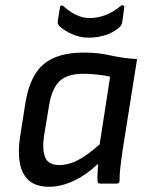

<svg xmlns="http://www.w3.org/2000/svg" viewBox="-20 -702 569 734"><path d="M169 12Q117 12 90 -12.5Q63 -37 55.5 -80.5Q48 -124 57 -180L77 -308Q94 -412 146.5 -456.5Q199 -501 301 -501Q355 -501 400.5 -490.5Q446 -480 504 -476L448 -123Q444 -95 440.5 -66.5Q437 -38 437 -10Q437 0 425 0H363Q353 0 353 -10Q352 -26 353 -43Q354 -60 355 -76Q310 -33 261.5 -10.5Q213 12 169 12ZM208 -71Q241 -71 276.5 -89Q312 -107 361 -150L401 -409Q379 -414 350.5 -417Q322 -420 300 -420Q236 -420 207 -391Q178 -362 168 -301L148 -181Q141 -131 152.5 -101Q164 -71 208 -71ZM319 -558Q288 -558 258 -570.5Q228 -583 206 -603Q203 -607 201.5 -611.5Q200 -616 201 -622L209 -672Q210 -680 214.5 -681Q219 -682 224 -677Q248 -656 272.5 -644.5Q297 -633 323 -633Q353 -633 383.5 -644.5Q414 -656 441 -679Q446 -683 451 -681Q456 -679 455 -673L447 -615Q446 -611 444 -607Q442 -603 439 -600Q417 -579 385.5 -568.5Q354 -558 319 -558Z"/></svg>

Font: Sofia Sans Medium
Style: Italic
Weight: 500
Italic angle: -9°
Version: Version 4.101